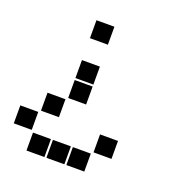

<svg xmlns="http://www.w3.org/2000/svg" viewBox="-126 -802 851 905"><g transform="rotate(20 300.0 -350.0)"><path d="M206 -695Q205 -695 205 -695Q205 -695 205 -694V-606Q205 -605 205 -605Q205 -605 206 -605H294Q295 -605 295 -605Q295 -605 295 -606V-694Q295 -695 295 -695Q295 -695 294 -695ZM206 -495Q205 -495 205 -495Q205 -495 205 -494V-406Q205 -405 205 -405Q205 -405 206 -405H294Q295 -405 295 -405Q295 -405 295 -406V-494Q295 -495 295 -495Q295 -495 294 -495ZM206 -395Q205 -395 205 -395Q205 -395 205 -394V-306Q205 -305 205 -305Q205 -305 206 -305H294Q295 -305 295 -305Q295 -305 295 -306V-394Q295 -395 295 -395Q295 -395 294 -395ZM106 -295Q105 -295 105 -295Q105 -295 105 -294V-206Q105 -205 105 -205Q105 -205 106 -205H194Q195 -205 195 -205Q195 -205 195 -206V-294Q195 -295 195 -295Q195 -295 194 -295ZM6 -195Q5 -195 5 -195Q5 -195 5 -194V-106Q5 -105 5 -105Q5 -105 6 -105H94Q95 -105 95 -105Q95 -105 95 -106V-194Q95 -195 95 -195Q95 -195 94 -195ZM406 -195Q405 -195 405 -195Q405 -195 405 -194V-106Q405 -105 405 -105Q405 -105 406 -105H494Q495 -105 495 -105Q495 -105 495 -106V-194Q495 -195 495 -195Q495 -195 494 -195ZM106 -95Q105 -95 105 -95Q105 -95 105 -94V-6Q105 -5 105 -5Q105 -5 106 -5H194Q195 -5 195 -5Q195 -5 195 -6V-94Q195 -95 195 -95Q195 -95 194 -95ZM206 -95Q205 -95 205 -95Q205 -95 205 -94V-6Q205 -5 205 -5Q205 -5 206 -5H294Q295 -5 295 -5Q295 -5 295 -6V-94Q295 -95 295 -95Q295 -95 294 -95ZM306 -95Q305 -95 305 -95Q305 -95 305 -94V-6Q305 -5 305 -5Q305 -5 306 -5H394Q395 -5 395 -5Q395 -5 395 -6V-94Q395 -95 395 -95Q395 -95 394 -95Z"/></g></svg>

Font: Doto Black
Style: Regular
Weight: 900
Monospace: yes
Version: Version 1.000